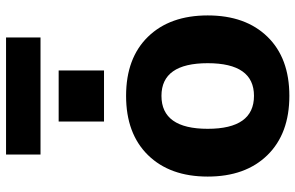

<svg xmlns="http://www.w3.org/2000/svg" viewBox="-191 -776 977 635"><g transform="rotate(-90 297.5 -458.5)"><path d="M213 -603V-753H382V-603ZM104 -813V-927H491V-813ZM102 -457.5Q173 -530 298 -530Q423 -530 493.5 -457.5Q564 -385 564 -260Q564 -135 493.5 -62.5Q423 10 298 10Q173 10 102 -62.5Q31 -135 31 -260Q31 -385 102 -457.5ZM298 -107Q406 -107 406 -260Q406 -413 298 -413Q189 -413 189 -260Q189 -107 298 -107Z"/></g></svg>

Font: M PLUS 1p ExtraBold
Style: Regular
Weight: 800
Version: Version 1.062